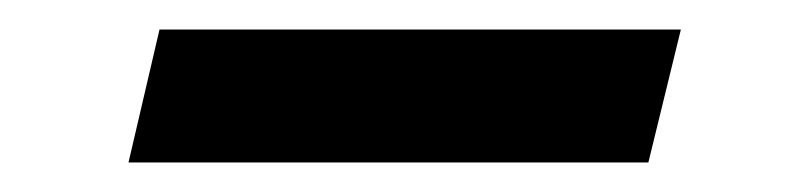

<svg xmlns="http://www.w3.org/2000/svg" viewBox="-20 -337 539 130"><path d="M67 -227 88 -317H441L419 -227Z"/></svg>

Font: Instrument Sans Medium
Style: Italic
Weight: 500
Italic angle: -13°
Designer: Rodrigo Fuenzalida
Foundry: fragTYPE
Version: Version 1.000;gftools[0.9.28]